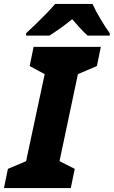

<svg xmlns="http://www.w3.org/2000/svg" viewBox="-52 -951 575 971"><path d="M-32 0 -12 -97 80 -136 174 -576 98 -617 118 -714H458L438 -617L342 -576L249 -136L326 -97L306 0ZM80 -783Q101 -802 128.5 -828.5Q156 -855 182 -882Q208 -909 227 -931H416Q431 -897 456.5 -854.5Q482 -812 503 -783V-771H391Q374 -786 351.5 -810.5Q329 -835 313 -854Q285 -831 256.5 -810.5Q228 -790 198 -771H80Z"/></svg>

Font: Noto Sans ExtraBold
Style: Italic
Weight: 800
Italic angle: -12°
Designer: Monotype Design Team
Foundry: Monotype Imaging Inc.
Version: Version 2.013; ttfautohint (v1.8.4.7-5d5b)